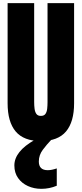

<svg xmlns="http://www.w3.org/2000/svg" viewBox="-20 -879 514 1207"><path d="M236.8 7.8Q129.4 7.8 78.6 -52.5Q27.8 -112.8 27.8 -230V-859.4H194.8V-236.8Q194.8 -215.3 197.3 -195.6Q199.7 -175.8 208.5 -163.1Q217.3 -150.4 236.8 -150.4Q256.8 -150.4 265.6 -162.8Q274.4 -175.3 276.6 -195.3Q278.8 -215.3 278.8 -236.8V-859.4H445.8V-230Q445.8 -112.8 395 -52.5Q344.2 7.8 236.8 7.8ZM240.2 308.1Q193.8 308.1 155.3 290.5Q116.7 272.9 93.5 240Q70.3 207 70.3 161.1Q70.3 72.3 199.2 0H302.2Q274.9 28.3 249.5 62Q224.1 95.7 224.1 136.2Q224.1 190.9 280.3 190.9Q304.2 190.9 336.9 179.7V288.6Q290.5 308.1 240.2 308.1Z"/></svg>

Font: webenart
Style: Regular
Weight: 400
Designer: Vernon Adams
Foundry: Vernon Adams
Version: Version 2.116; ttfautohint (v1.8.3)